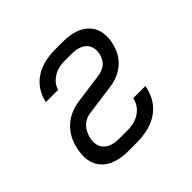

<svg xmlns="http://www.w3.org/2000/svg" viewBox="-141 -716 882 882"><g transform="rotate(-45 300.0 -275.0)"><path d="M279 9H227Q139 9 96.5 -33.5Q54 -76 66 -152Q77 -221 119.5 -263Q162 -305 231 -314L371 -333Q439 -342 449 -406Q455 -445 431 -468Q407 -491 357 -491H311Q267 -491 236 -470Q205 -449 197 -418H117Q133 -487 185 -523Q237 -559 321 -559H368Q453 -559 495.5 -518Q538 -477 527 -406Q517 -343 478 -305.5Q439 -268 378 -259L231 -239Q194 -235 172 -211.5Q150 -188 143 -150Q137 -108 162 -84.5Q187 -61 238 -61H290Q340 -61 372.5 -84Q405 -107 414 -147H493Q479 -71 424.5 -31Q370 9 279 9Z"/></g></svg>

Font: JetBrains Mono NL Light
Style: Italic
Weight: 300
Italic angle: -9°
Designer: Philipp Nurullin, Konstantin Bulenkov
Foundry: JetBrains
Version: Version 2.304; ttfautohint (v1.8.4.7-5d5b)